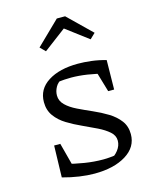

<svg xmlns="http://www.w3.org/2000/svg" viewBox="-110 -791 694 872"><g transform="rotate(-15 237.0 -355.5)"><path d="M226 7Q193 7 155 1.5Q117 -4 77 -15L104 -71Q150 -59 193.5 -52Q237 -45 280 -45Q296 -45 312 -46.5Q328 -48 344 -50L311 -36Q333 -45 349.5 -66Q366 -87 366 -111Q366 -135 345.5 -153Q325 -171 293.5 -186.5Q262 -202 226.5 -218Q191 -234 159 -253.5Q127 -273 107 -300.5Q87 -328 87 -366Q87 -427 140.5 -461Q194 -495 281 -495Q310 -495 343.5 -491Q377 -487 412 -477L394 -418Q350 -430 310 -436Q270 -442 235 -442Q219 -442 203.5 -441Q188 -440 170 -438L195 -448Q173 -438 162.5 -419Q152 -400 152 -380Q152 -354 172 -334.5Q192 -315 224 -299.5Q256 -284 291.5 -268.5Q327 -253 359 -233.5Q391 -214 411 -187.5Q431 -161 431 -124Q431 -63 374 -28Q317 7 226 7ZM77 -15 81 -164H110L149 -16ZM382 -339 341 -478 412 -477 410 -339ZM281 -718 391 -611 366 -587 261 -666 156 -587 132 -611 242 -718Z"/></g></svg>

Font: Piazzolla Thin Light
Style: Regular
Weight: 300
Version: Version 2.005